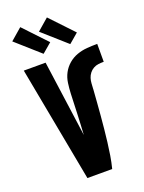

<svg xmlns="http://www.w3.org/2000/svg" viewBox="-179 -1069 860 1150"><g transform="rotate(-20 250.5 -493.5)"><path d="M171 0 33 -735H172L239 -250Q241 -282 242.5 -314.5Q244 -347 245.5 -379.5Q247 -412 248 -444.5Q249 -477 250.5 -509.5Q252 -542 256.5 -575Q261 -608 276 -636.5Q291 -665 316 -686.5Q341 -708 372 -719Q403 -730 435.5 -732.5Q468 -735 501 -735V-621Q484 -621 467 -619Q450 -617 435 -608.5Q420 -600 409.5 -586.5Q399 -573 394 -557Q389 -541 388 -524Q387 -507 386 -490V-489Q386 -489 386 -488.5Q386 -488 386 -488V-487Q383 -446 380 -405.5Q377 -365 373.5 -324Q370 -283 366 -242.5Q362 -202 357 -161Q352 -120 345.5 -79.5Q339 -39 329 0ZM349 -789 198 -923 272 -987 410 -841 375 -811ZM179 -789 28 -923 102 -987 240 -841Z"/></g></svg>

Font: Iosevka SS04 Heavy
Style: Regular
Weight: 900
Monospace: yes
Designer: Belleve Invis
Foundry: Belleve Invis
Version: Version 19.0.0; ttfautohint (v1.8.4)